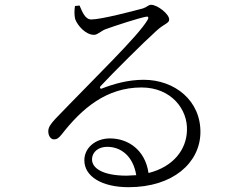

<svg xmlns="http://www.w3.org/2000/svg" viewBox="-20 -756 1040 799"><path d="M360 -675C334 -675 323 -706 311 -733L292 -731C289 -713 289 -691 293 -676C303 -649 337 -611 371 -611C386 -611 399 -626 418 -634C462 -650 555 -680 586 -686C596 -689 601 -685 594 -673C555 -606 381 -439 210 -261C190 -239 182 -227 181 -212C180 -189 193 -176 204 -176C217 -176 224 -181 237 -197C321 -305 423 -392 569 -392C693 -392 762 -300 758 -213C756 -134 702 -62 598 -36C584 -134 511 -180 438 -180C376 -180 331 -140 331 -89C331 -21 405 23 515 23C701 23 811 -79 814 -202C817 -338 706 -424 578 -424C513 -424 454 -407 405 -388C397 -384 393 -392 399 -398C447 -450 582 -584 629 -626C664 -659 684 -658 684 -675C684 -698 635 -736 609 -736C597 -736 593 -727 575 -721C531 -709 400 -675 360 -675ZM547 -27 507 -25C406 -25 363 -57 363 -92C363 -125 391 -145 426 -145C484 -145 534 -106 547 -27Z"/></svg>

Font: Noto Serif TC Light
Style: Regular
Weight: 300
Designer: Ryoko NISHIZUKA 西塚涼子 (kana & ideographs); Frank Grießhammer (Latin, Greek & Cyrillic); Wenlong ZHANG 张文龙 (bopomofo); San
Foundry: Adobe
Version: Version 2.001;hotconv 1.1.0;makeotfexe 2.6.0